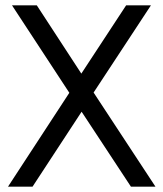

<svg xmlns="http://www.w3.org/2000/svg" viewBox="-20 -700 613 720"><path d="M10 0 240 -352 25 -680H118L285 -424L453 -680H546L331 -353L563 0H471L286 -281L102 0Z"/></svg>

Font: Imprima
Style: Regular
Weight: 400
Designer: Eduardo Tunni
Foundry: Eduardo Tunni
Version: Version 1.002; ttfautohint (v1.8.4.7-5d5b);gftools[0.9.23]